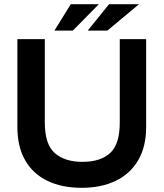

<svg xmlns="http://www.w3.org/2000/svg" viewBox="-20 -887 781 917"><path d="M370 10Q276 10 207 -23Q138 -56 100.5 -121Q63 -186 63 -280V-700H194V-302Q194 -198 241.5 -156Q289 -114 374 -114Q460 -114 506 -156Q552 -198 552 -302V-700H678V-280Q678 -186 639.5 -121Q601 -56 532 -23Q463 10 370 10ZM399 -741 501 -867H644L493 -741ZM240 -741 318 -867H452L328 -741Z"/></svg>

Font: REM Medium
Style: Regular
Weight: 500
Designer: Octavio Pardo
Foundry: Ashler Design
Version: Version 1.005;gftools[0.9.28]